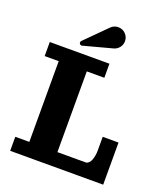

<svg xmlns="http://www.w3.org/2000/svg" viewBox="-145 -903 876 1004"><g transform="rotate(20 293.0 -400.5)"><path d="M182.4 -667 299.6 -784.2Q316.4 -801 340.1 -801Q363.8 -801 380.6 -784.3Q397.5 -767.6 397.5 -743.7Q397.5 -724.1 385.6 -708.7Q373.8 -693.4 355 -688.2L194.8 -645.3Q192.9 -644.8 191.4 -644.8Q186 -644.8 182.3 -648.6Q178.5 -652.3 178.5 -657.7Q178.5 -663.1 182.4 -667ZM29.3 -605.5H361.3V-527.3H263.7V-78.1H419.9Q430.2 -78.1 438.2 -86.1Q446.3 -94 450.6 -106.4Q454.8 -118.9 456.9 -131.6Q459 -144.3 459 -156.2V-234.4H546.9V0H29.3V-78.1H107.4V-527.3H29.3Z"/></g></svg>

Font: Orelega One
Style: Regular
Weight: 400
Version: Version 1.1 ; ttfautohint (v1.8.3)